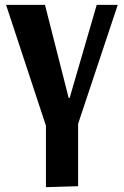

<svg xmlns="http://www.w3.org/2000/svg" viewBox="-20 -520 512 794"><path d="M467 -500 303 -8V250L170 254V0L5 -500H166L264 -115H268L380 -500Z"/></svg>

Font: Arsenal
Style: Bold
Weight: 700
Designer: Andrij Shevchenko
Foundry: Stairsfor
Version: Version 2.001;PS 002.001;hotconv 1.0.88;makeotf.lib2.5.64775